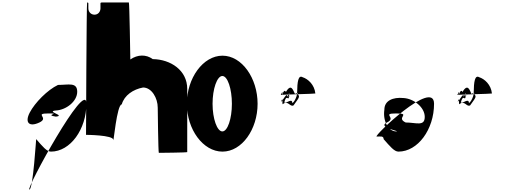

<svg xmlns="http://www.w3.org/2000/svg" viewBox="-20 -1095 4323 1569"><path d="M611 -345C611 -426 539 -401 454 -401C369 -361 265 -256 223 -175C181 -94 217 -54 302 -94C387 -134 251 -168 378 -168C486 -168 337 -157 436 -142C521 -150 351 -184 436 -192C521 -196 611 -267 611 -345ZM686 -248C686 -457 189 454 220 454C251 454 276 14 276 42C327 101 362 144 396 144C555 144 686 -39 686 -248Z M1033 -1075H811C806 -1075 801 -1072 801 -1068V-1025C800 -998 781 -975 752 -975C722 -975 702 -999 702 -1027V-1068C702 -1072 697 -1075 692 -1075C687 -1075 683 3 683 7C683 7 906 8 906 48C906 88 935 -242 975 -242C996 -317 1069 -365 1149 -380C1220 -380 1269 -293 1269 -215C1269 -211 1273 154 1278 154C1283 154 1510 152 1510 148V-369C1510 -521 1374 -610 1228 -612C1174 -652 1104 -650 1045 -609C1045 -613 1038 -1075 1033 -1075Z M1507 -247C1507 -38 1639 144 1798 144C1957 144 2085 -38 2085 -247C2085 -456 1957 -640 1798 -640C1639 -640 1507 -456 1507 -247ZM1717 -247C1717 -369 1754 -474 1797 -474C1840 -474 1875 -369 1875 -247C1875 -125 1840 -21 1797 -21C1754 -21 1717 -125 1717 -247Z M2557 -331C2554 -328 2270 -322 2274 -319C2299 -374 2282 -316 2285 -318C2306 -377 2316 -343 2316 -343C2362 -421 2377 -350 2391 -326C2426 -361 2396 -268 2369 -252C2368 -298 2323 -248 2303 -257C2318 -319 2331 -286 2338 -292C2362 -353 2341 -300 2338 -304C2356 -367 2329 -306 2326 -304C2330 -349 2293 -277 2277 -262C2293 -316 2285 -248 2290 -243C2335 -280 2349 -217 2379 -234C2437 -314 2428 -301 2408 -336C2409 -430 2418 -484 2453 -464C2497 -450 2550 -403 2557 -331Z M3451 -140C3451 -59 3380 -94 3295 -94C3210 -134 3345 -168 3218 -168C3091 -168 3227 -134 3142 -94C3057 -54 3261 -21 3218 -21C3156 -21 3107 -102 3121 -199C3121 -273 3191 -302 3276 -294C3361 -290 3451 -218 3451 -140ZM3527 -247C3527 -456 3027 21 3058 21C3089 21 3115 14 3115 42C3167 101 3202 144 3236 144C3395 144 3527 -38 3527 -247Z M4000 -331C3997 -328 3713 -322 3717 -319C3742 -374 3725 -316 3728 -318C3749 -377 3759 -343 3759 -343C3805 -421 3820 -350 3834 -326C3869 -361 3839 -268 3812 -252C3811 -298 3766 -248 3746 -257C3761 -319 3774 -286 3781 -292C3805 -353 3784 -300 3781 -304C3799 -367 3772 -306 3769 -304C3773 -349 3736 -277 3720 -262C3736 -316 3728 -248 3733 -243C3778 -280 3792 -217 3822 -234C3880 -314 3871 -301 3851 -336C3852 -430 3861 -484 3896 -464C3940 -450 3993 -403 4000 -331Z"/></svg>

Font: PlasticEraser
Style: Regular
Weight: 400
Foundry: Cannot Into Space Fonts
Version: Version 0.43